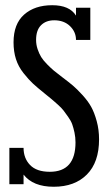

<svg xmlns="http://www.w3.org/2000/svg" viewBox="-20 -710 416 740"><path d="M219.2 -413.1Q245.1 -393.6 260.5 -380.6Q275.9 -367.7 297.6 -344Q319.3 -320.3 331.5 -298.1Q343.8 -275.9 352.8 -242.9Q361.8 -210 361.8 -172.9Q361.8 -84.5 314.9 -37.4Q268.1 9.8 187 9.8Q107.4 9.8 70.8 -37.1V0H16.1V-140.1H70.8Q70.8 -100.1 95.9 -74Q121.1 -47.9 171.9 -47.9Q271 -47.9 271 -161.1Q271 -180.7 267.1 -199Q263.2 -217.3 258.3 -231Q253.4 -244.6 242.4 -260Q231.4 -275.4 224.6 -284.4Q217.8 -293.5 201.7 -307.9Q185.5 -322.3 178.5 -328.1Q171.4 -334 152.8 -349.1Q123.5 -372.6 107.2 -387.7Q90.8 -402.8 70.8 -428Q50.8 -453.1 41.5 -482.2Q32.2 -511.2 32.2 -546.9Q32.2 -617.7 73 -653.8Q113.8 -689.9 181.2 -689.9Q248 -689.9 272.9 -649.9V-680.2H328.1V-556.2H272.9Q272.9 -586.9 249.8 -609.4Q226.6 -631.8 189 -631.8Q157.2 -631.8 138.2 -612.8Q119.1 -593.8 119.1 -556.2Q119.1 -537.6 125 -520.3Q130.9 -502.9 138.7 -490.2Q146.5 -477.5 161.4 -462.4Q176.3 -447.3 187.7 -437.7Q199.2 -428.2 219.2 -413.1Z"/></svg>

Font: Margherita Semibold
Style: Regular
Weight: 600
Designer: James Puckett
Foundry: Dunwich Type Founders
Version: Version 1.008;hotconv 1.0.109;makeotfexe 2.5.65596